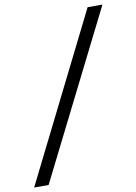

<svg xmlns="http://www.w3.org/2000/svg" viewBox="-94 -844 696 981"><g transform="rotate(-10 254.0 -353.0)"><path d="M508 -783H431L2 77H77Z"/></g></svg>

Font: Geom Light
Style: Regular
Weight: 300
Version: Version 1.102